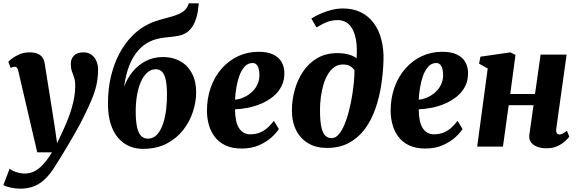

<svg xmlns="http://www.w3.org/2000/svg" viewBox="-50 -882 3474 1155"><path d="M60.5 -453Q57 -468.5 52 -474.5Q47 -480.5 39.5 -480.5Q33 -480.5 27 -478.8Q21 -477 14.5 -473L0 -510Q5 -516.5 22.8 -530.2Q40.5 -544 67.8 -555.5Q95 -567 127 -567Q156.5 -567 175.5 -559.2Q194.5 -551.5 205 -536.5Q215.5 -521.5 219 -499.5Q226.5 -451.5 234.2 -403.8Q242 -356 249.5 -308.2Q257 -260.5 264.5 -213Q272 -165.5 279.5 -117.5L293.5 -20.5L325 -88Q342.5 -124.5 356.8 -160.5Q371 -196.5 381.2 -231.2Q391.5 -266 397 -299Q402.5 -332 402.5 -362Q402.5 -396 396 -415.2Q389.5 -434.5 382.8 -452.5Q376 -470.5 376 -499.5Q376 -528.5 395.2 -547.8Q414.5 -567 452 -567Q481.5 -567 501 -552.2Q520.5 -537.5 530.2 -514.2Q540 -491 540 -467Q540 -414.5 530 -370.5Q520 -326.5 502.2 -284.5Q484.5 -242.5 461.5 -195Q449.5 -169.5 432.2 -137Q415 -104.5 394.5 -69.2Q374 -34 353.8 0.2Q333.5 34.5 315.5 63.5Q297.5 92.5 284.5 113Q250.5 168.5 217 198.8Q183.5 229 148 241Q112.5 253 71.5 253Q42.5 253 11 245.8Q-20.5 238.5 -29.5 231L8 132.5Q19 143.5 46.5 152.8Q74 162 98.5 162Q129.5 162 156.2 148.8Q183 135.5 209 107.5Q235 79.5 262.5 34.5H174Z M1146 -862 1139.5 -810Q1133 -773.5 1119.5 -743.8Q1106 -714 1083.2 -694.2Q1060.5 -674.5 1025.5 -667Q1015 -665 1002.8 -663.2Q990.5 -661.5 977.5 -660Q961 -658.5 939.5 -656Q918 -653.5 894.5 -647.8Q871 -642 848 -630.5Q811.5 -612.5 780.8 -577.8Q750 -543 728.5 -489.5Q707 -436 696.5 -360.5Q714 -408.5 746.8 -449.2Q779.5 -490 826.2 -514.5Q873 -539 931.5 -539Q988 -539 1033 -514.5Q1078 -490 1104 -442.2Q1130 -394.5 1130 -326Q1130 -270.5 1111 -211.2Q1092 -152 1052.8 -101Q1013.5 -50 952.8 -18.2Q892 13.5 809 13.5Q766 13.5 728.2 -2.5Q690.5 -18.5 661.5 -51.5Q632.5 -84.5 616 -136Q599.5 -187.5 599.5 -259.5Q599.5 -349.5 617.8 -424Q636 -498.5 666.8 -557Q697.5 -615.5 736.8 -657.2Q776 -699 818 -723.5Q850.5 -742.5 882.8 -753.5Q915 -764.5 945.5 -772.2Q976 -780 1002 -788.5Q1028 -797 1048 -810Q1068 -823 1079 -845L1086 -862ZM887 -465.5Q858 -465.5 835.2 -445Q812.5 -424.5 796.8 -388.2Q781 -352 773.2 -303.2Q765.5 -254.5 766.5 -197.5Q767.5 -147.5 775 -114.5Q782.5 -81.5 798.5 -64.8Q814.5 -48 840 -48Q873 -48 895.5 -73.2Q918 -98.5 931.5 -139.8Q945 -181 950.2 -229.8Q955.5 -278.5 954.5 -325.5Q953 -403 936.2 -434.2Q919.5 -465.5 887 -465.5Z M1627.5 -106Q1614.5 -84.5 1584.8 -57Q1555 -29.5 1509.8 -9Q1464.5 11.5 1403.5 11.5Q1346 11.5 1306.2 -7.5Q1266.5 -26.5 1242 -58.8Q1217.5 -91 1206.5 -130.8Q1195.5 -170.5 1195 -212Q1194.5 -290 1217.8 -355.5Q1241 -421 1283 -469Q1325 -517 1382 -543.8Q1439 -570.5 1505 -570.5Q1559 -570.5 1593 -554.2Q1627 -538 1643.2 -510.2Q1659.5 -482.5 1660.5 -448Q1662 -399.5 1643.2 -363Q1624.5 -326.5 1592.5 -300.8Q1560.5 -275 1521 -258.2Q1481.5 -241.5 1440.5 -233.5Q1399.5 -225.5 1364 -224.5Q1364 -187 1369.8 -159Q1375.5 -131 1387.2 -112.2Q1399 -93.5 1416 -83.8Q1433 -74 1454 -74Q1492 -74 1519.2 -87Q1546.5 -100 1565.5 -119Q1584.5 -138 1597.5 -155ZM1470 -503Q1441.5 -503 1422 -481.8Q1402.5 -460.5 1390.2 -427Q1378 -393.5 1371.8 -355.2Q1365.5 -317 1364 -282.5Q1381 -283.5 1401.2 -290.2Q1421.5 -297 1441 -309.5Q1460.5 -322 1476.8 -340.5Q1493 -359 1502.2 -382.8Q1511.5 -406.5 1510.5 -435.5Q1509 -469 1498.8 -486Q1488.5 -503 1470 -503Z M1916 8Q1852.5 8 1805.5 -19.2Q1758.5 -46.5 1732.2 -97.2Q1706 -148 1706 -218.5Q1706 -279.5 1722.8 -340.5Q1739.5 -401.5 1773.2 -451.8Q1807 -502 1858.5 -532.2Q1910 -562.5 1979.5 -562.5Q2019 -562.5 2051 -553Q2083 -543.5 2095 -530.5Q2099.5 -597 2091.5 -641.5Q2083.5 -686 2067.2 -712.2Q2051 -738.5 2029 -749.8Q2007 -761 1983 -761Q1947.5 -761 1919 -750.2Q1890.5 -739.5 1854 -717L1823 -770.5Q1852 -788.5 1883.8 -802Q1915.5 -815.5 1948.2 -823.2Q1981 -831 2012.5 -831Q2075 -831 2121.5 -807.8Q2168 -784.5 2198.8 -742.5Q2229.5 -700.5 2244.2 -643.8Q2259 -587 2257 -520.5Q2255 -445 2243.2 -369.5Q2231.5 -294 2207.5 -226Q2183.5 -158 2144.5 -105.5Q2105.5 -53 2049.2 -22.5Q1993 8 1916 8ZM1944 -51Q1972.5 -51 1995 -82.5Q2017.5 -114 2034 -163.5Q2050.5 -213 2061.5 -269.2Q2072.5 -325.5 2077.8 -376.8Q2083 -428 2082.5 -460Q2071 -475 2059.8 -482.2Q2048.5 -489.5 2036.8 -491.8Q2025 -494 2011 -494Q1983.5 -494 1961.5 -478.5Q1939.5 -463 1923 -436Q1906.5 -409 1896 -374Q1885.5 -339 1880.2 -299.8Q1875 -260.5 1875 -221Q1875 -153 1883.5 -116.2Q1892 -79.5 1907.8 -65.2Q1923.5 -51 1944 -51Z M2732.5 -106Q2719.5 -84.5 2689.8 -57Q2660 -29.5 2614.8 -9Q2569.5 11.5 2508.5 11.5Q2451 11.5 2411.2 -7.5Q2371.5 -26.5 2347 -58.8Q2322.5 -91 2311.5 -130.8Q2300.5 -170.5 2300 -212Q2299.5 -290 2322.8 -355.5Q2346 -421 2388 -469Q2430 -517 2487 -543.8Q2544 -570.5 2610 -570.5Q2664 -570.5 2698 -554.2Q2732 -538 2748.2 -510.2Q2764.5 -482.5 2765.5 -448Q2767 -399.5 2748.2 -363Q2729.5 -326.5 2697.5 -300.8Q2665.5 -275 2626 -258.2Q2586.5 -241.5 2545.5 -233.5Q2504.5 -225.5 2469 -224.5Q2469 -187 2474.8 -159Q2480.5 -131 2492.2 -112.2Q2504 -93.5 2521 -83.8Q2538 -74 2559 -74Q2597 -74 2624.2 -87Q2651.5 -100 2670.5 -119Q2689.5 -138 2702.5 -155ZM2575 -503Q2546.5 -503 2527 -481.8Q2507.5 -460.5 2495.2 -427Q2483 -393.5 2476.8 -355.2Q2470.5 -317 2469 -282.5Q2486 -283.5 2506.2 -290.2Q2526.5 -297 2546 -309.5Q2565.5 -322 2581.8 -340.5Q2598 -359 2607.2 -382.8Q2616.5 -406.5 2615.5 -435.5Q2614 -469 2603.8 -486Q2593.5 -503 2575 -503Z M3296.5 -109.5Q3294 -90 3299.5 -81.5Q3305 -73 3315.5 -73Q3324 -73 3332.8 -77.2Q3341.5 -81.5 3360.5 -95L3374.5 -60.5Q3369.5 -52 3352 -35Q3334.5 -18 3305.5 -4Q3276.5 10 3238 10Q3204 10 3179.5 0Q3155 -10 3143 -28Q3131 -46 3134 -69.5L3159.5 -249H3010L2975.5 0H2820.5L2884 -470L2832 -499L2840 -541L3020 -567L3051 -552L3019.5 -316.5H3168.5L3202 -553.5H3358.5Z"/></svg>

Font: Merriweather 20pt Black
Style: Italic
Weight: 900
Italic angle: -7.8°
Version: Version 2.101